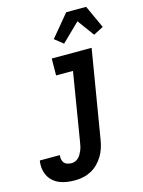

<svg xmlns="http://www.w3.org/2000/svg" viewBox="-215 -848 860 1153"><g transform="rotate(-15 215.5 -271.5)"><path d="M104 223Q79 223 55 219.5Q31 216 10 207.5Q-11 199 -28.5 184Q-46 169 -56.5 148.5Q-67 128 -70.5 104.5Q-74 81 -70 56L-69 53H55V54Q53 67 55.5 80Q58 93 66 102Q74 111 86.5 114.5Q99 118 112 118Q123 118 135 113Q147 108 155.5 99Q164 90 170 79Q176 68 180.5 57Q185 46 187.5 34.5Q190 23 192 11L262 -415H157L158 -520H406L315 28Q311 53 303 78Q295 103 281 126Q267 149 247.5 168.5Q228 188 203.5 200.5Q179 213 154 218Q129 223 104 223ZM253 -587 200 -629 314 -766H438L503 -624L441 -592L365 -696Z"/></g></svg>

Font: Iosevka Extrabold Oblique
Style: Regular
Weight: 800
Italic angle: -9°
Monospace: yes
Designer: Belleve Invis
Foundry: Belleve Invis
Version: Version 32.5.0; ttfautohint (v1.8.4)